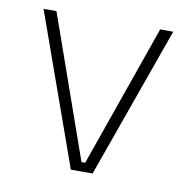

<svg xmlns="http://www.w3.org/2000/svg" viewBox="-62 -547 601 608"><g transform="rotate(10 239.0 -243.0)"><path d="M245 -29.5 405.5 -486.5H447.5L274 0H204L30.5 -486.5H72L233 -29.5Z"/></g></svg>

Font: Anek Tamil Medium ExtraLight
Style: Regular
Weight: 250
Version: Version 1.003